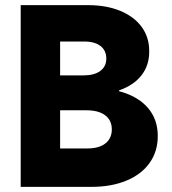

<svg xmlns="http://www.w3.org/2000/svg" viewBox="-20 -727 669 747"><path d="M60.5 -707H322.3Q394 -707 448.2 -684.6Q502.4 -662.1 531.7 -621.6Q561 -581.1 560.5 -527.3Q561 -473.1 530.5 -434.1Q500 -395 443.4 -375.5V-372.1Q515.6 -353 554.9 -307.9Q594.2 -262.7 593.8 -197.3Q593.8 -138.2 562.3 -93.5Q530.8 -48.8 472.2 -24.4Q413.6 0 335.9 0H60.5ZM415 -223.6Q415 -259.3 388.7 -278.8Q362.3 -298.3 314.5 -297.9H213.9V-149.4H317.4Q363.8 -148.9 389.4 -168.5Q415 -188 415 -223.6ZM393.6 -499Q393.6 -530.8 370.6 -548.3Q347.7 -565.9 305.7 -565.4H213.9V-433.6H303.7Q346.7 -433.6 370.1 -450.9Q393.6 -468.3 393.6 -499Z"/></svg>

Font: Wanted Sans ExtraBold
Style: Regular
Weight: 800
Designer: Original Design by Kil Hyung-jin and Kang Hanbin, Wanted Lab, Inc; Hangeul from Source Han Sans by Jang Soo-young and Ka
Foundry: Wanted Lab, Inc.
Version: Version 1.003